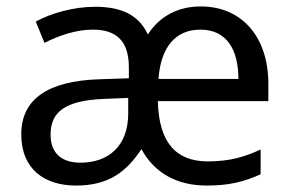

<svg xmlns="http://www.w3.org/2000/svg" viewBox="-20 -566 904 596"><path d="M603 -546C531 -546 474 -514 439 -459C411 -519 358 -545 275 -545C209 -545 138 -525 91 -499L118 -433C162 -455 215 -474 268 -474C336 -474 380 -444 380 -357V-323L290 -320C125 -315 46 -256 46 -149C46 -40 119 10 216 10C319 10 373 -34 419 -103C460 -28 530 10 622 10C689 10 736 -1 789 -25V-102C738 -78 691 -65 625 -65C526 -65 473 -124 470 -252H813V-306C813 -449 733 -546 603 -546ZM602 -474C683 -474 720 -413 720 -321H472C479 -420 525 -474 602 -474ZM303 -259 378 -262V-214C378 -110 314 -61 230 -61C174 -61 137 -88 137 -148C137 -216 178 -254 303 -259Z"/></svg>

Font: Noto Sans Tifinagh Agraw Imazighen
Style: Regular
Weight: 400
Designer: JamraPatel
Foundry: JamraPatel LLC
Version: Version 2.006